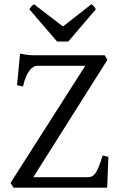

<svg xmlns="http://www.w3.org/2000/svg" viewBox="-20 -872 563 892"><path d="M483.9 -143.1Q482.9 -127.4 482.2 -108.4Q481.4 -89.4 480.7 -70.1Q480 -50.8 479.2 -32.5Q478.5 -14.2 478 0H43L28.8 -22L376 -566.4H151.9Q144 -566.4 134.8 -561Q125.5 -555.7 116.7 -543.9Q107.9 -532.2 100.1 -513.9Q92.3 -495.6 86.9 -470.2L59.1 -476.1L73.2 -623Q86.4 -620.1 97.4 -618.4Q108.4 -616.7 118.9 -616Q129.4 -615.2 140.6 -615.2Q151.9 -615.2 166 -615.2H466.8L479 -594.2L134.8 -48.8H390.1Q400.4 -48.8 408.7 -53.5Q417 -58.1 424.6 -69.3Q432.1 -80.6 439.9 -100.1Q447.8 -119.6 457 -149.9L483.9 -143.1ZM297.4 -679.2H245.1L116.2 -829.1Q119.6 -834 122.1 -837.4Q124.5 -840.8 126.7 -843.3Q128.9 -845.7 131.6 -847.7Q134.3 -849.6 138.2 -852.1L272.5 -749L404.3 -852.1Q412.6 -847.7 416 -843.3Q419.4 -838.9 425.3 -829.1Z"/></svg>

Font: Gentium
Style: Regular
Weight: 400
Designer: J. Victor Gaultney
Version: Version 1.03; 2011; OFL 1.1 release